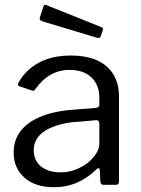

<svg xmlns="http://www.w3.org/2000/svg" viewBox="-20 -772 588 802"><path d="M382 -64Q345 -28 301.5 -9Q258 10 205 10Q127 10 82 -30Q37 -70 37 -135Q37 -188 67.5 -226.5Q98 -265 156.5 -287.5Q215 -310 301 -315L379 -321Q386 -322 390.5 -325Q395 -328 395 -336V-363Q395 -417 362 -448.5Q329 -480 271 -480Q228 -480 192 -460Q156 -440 128 -400Q125 -395 122 -393.5Q119 -392 113 -394L60 -412Q56 -414 55 -417Q54 -420 58 -428Q87 -480 142 -510Q197 -540 275 -540Q342 -540 386.5 -519.5Q431 -499 454 -460.5Q477 -422 477 -369V-15Q477 -6 473.5 -3Q470 0 463 0H412Q406 0 402.5 -4.5Q399 -9 399 -16L397 -62Q395 -76 382 -64ZM395 -254Q395 -271 381 -270L315 -264Q269 -262 233 -252.5Q197 -243 172 -228Q147 -213 134 -192.5Q121 -172 121 -145Q121 -101 151.5 -76.5Q182 -52 234 -52Q266 -52 295.5 -63.5Q325 -75 348 -93Q370 -112 382.5 -132Q395 -152 395 -171V-254ZM162 -746Q165 -754 173 -751L405 -658Q413 -655 409 -644L401 -622Q400 -616 396.5 -614.5Q393 -613 386 -614L157 -683Q142 -688 147 -701Z"/></svg>

Font: Libre Franklin Thin
Style: Regular
Weight: 400
Version: Version 3.000